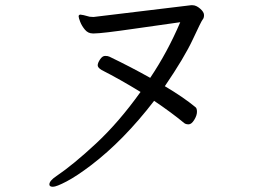

<svg xmlns="http://www.w3.org/2000/svg" viewBox="-20 -692 1040 735"><path d="M338 -627 711 -672H717Q731 -672 746 -659Q761 -646 761 -634.5Q761 -623 756 -617.5Q751 -612 718.5 -542Q686 -472 611 -362Q682 -320 728 -282Q734 -278 734 -264Q734 -250 723.5 -233Q713 -216 702 -216Q691 -216 685 -221Q638 -260 570 -306Q453 -154 328 -59Q274 -18 235 2.5Q196 23 182.5 23Q169 23 169 14Q169 0 196 -18Q261 -62 348 -143Q435 -224 518 -340Q438 -389 369 -424Q354 -433 354 -442Q354 -451 363 -464.5Q372 -478 382.5 -478Q393 -478 399 -475Q482 -435 555 -394Q621 -492 670 -607Q618 -600 494 -582Q370 -564 341 -564H335Q317 -564 305 -578.5Q293 -593 287 -608.5Q281 -624 281 -629.5Q281 -635 287 -636H288Q295 -636 323 -628Z"/></svg>

Font: LXGW WenKai
Style: Regular
Weight: 400
Designer: LXGW / Fontworks Inc.
Foundry: LXGW / Fontworks Inc.
Version: Version 1.520; June 14, 2025